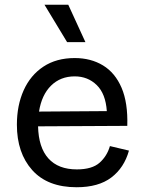

<svg xmlns="http://www.w3.org/2000/svg" viewBox="-20 -774 605 807"><path d="M302 13Q180 13 115.5 -59Q51 -131 51 -250Q51 -331 79.5 -394.5Q108 -458 162.5 -494Q217 -530 294 -530Q362 -530 413 -499Q464 -468 491 -405Q518 -342 515 -245L140 -243Q142 -154 183.5 -108Q225 -62 303 -62Q367 -62 398.5 -90Q430 -118 442 -160L522 -141Q502 -69 448 -28Q394 13 302 13ZM294 -453Q234 -453 194.5 -414Q155 -375 144 -305L429 -307Q424 -380 386.5 -416.5Q349 -453 294 -453ZM262 -597 167 -754H267L339 -597Z"/></svg>

Font: Bricolage Grotesque 12pt
Style: Regular
Weight: 400
Designer: Mathieu Triay
Foundry: Atelier Triay
Version: Version 1.001; ttfautohint (v1.8.4.7-5d5b);gftools[0.9.33.de